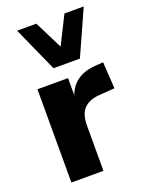

<svg xmlns="http://www.w3.org/2000/svg" viewBox="-138 -792 658 861"><g transform="rotate(-20 191.0 -361.5)"><path d="M50 0V-445H196V-333H188Q198 -388 232.5 -419Q267 -450 327 -455L368 -458L376 -331L294 -325Q250 -320 226.5 -294.5Q203 -269 203 -215V0ZM150 -509 54 -723H146L213 -589L280 -723H372L276 -509Z"/></g></svg>

Font: Nunito Sans 12pt ExtraLight
Style: Weight 830 Width 84 Optical size 12.0 YTLC 445
Weight: 830
Width: 4
Designer: Vernon Adams
Foundry: Vernon Adams
Version: Version 3.101;gftools[0.9.27]